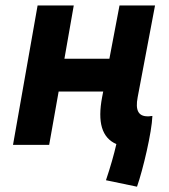

<svg xmlns="http://www.w3.org/2000/svg" viewBox="-20 -538 626 713"><path d="M488.8 155.3C511.2 91.3 543.9 -47.9 545.9 -106.9V-107.4C542 -106.9 538.6 -106.4 535.2 -106.4L534.7 -106C532.7 -106 530.3 -106 528.3 -106C494.1 -106 481.9 -128.4 491.2 -176.8L555.7 -517.6H423.8L386.2 -319.8H219.2L253.9 -517.6H119.6L28.3 0H162.6L197.8 -198.2H363.3L359.4 -178.2C341.3 -83.5 358.4 -26.4 412.1 -2.9C403.3 35.6 390.6 80.6 373.5 131.3Z"/></svg>

Font: Cascadia Mono NF
Style: Bold Italic
Weight: 700
Italic angle: -10°
Monospace: yes
Designer: Aaron Bell
Foundry: Saja Typeworks
Version: Version 2404.023